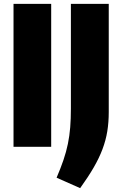

<svg xmlns="http://www.w3.org/2000/svg" viewBox="-20 -760 631 994"><path d="M50 -740H245V0H50ZM273 160Q294 111 308.5 68.5Q323 26 331.5 -15.5Q340 -57 343.5 -101Q347 -145 347 -198V-740H543V-180Q543 -127 535.5 -80.5Q528 -34 510.5 12.5Q493 59 464.5 108Q436 157 395 214Z"/></svg>

Font: Encode Sans Compressed
Style: Black
Weight: 900
Designer: Pablo Impallari, Andres Torresi
Foundry: Pablo Impallari, Andres Torresi
Version: Version 1.000; ttfautohint (v1.00) -l 8 -r 50 -G 200 -x 14 -